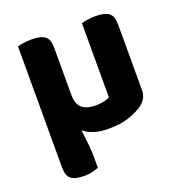

<svg xmlns="http://www.w3.org/2000/svg" viewBox="-122 -592 821 875"><g transform="rotate(-20 288.0 -154.5)"><path d="M520 -100Q520 -76 510 -59Q500 -42 480 -28Q453 -11 414.5 2Q376 15 319 15Q277 15 247.5 5.5Q218 -4 198 -21Q203 16 206.5 50.5Q210 85 210 124V165Q198 170 180.5 174.5Q163 179 141 179Q96 179 76.5 164Q57 149 57 107V-479Q67 -482 85.5 -485Q104 -488 125 -488Q170 -488 190 -473Q210 -458 210 -416V-189Q210 -144 232.5 -124.5Q255 -105 297 -105Q323 -105 340.5 -109.5Q358 -114 367 -119V-479Q378 -482 396 -485Q414 -488 436 -488Q480 -488 500 -473Q520 -458 520 -416V-100Z"/></g></svg>

Font: Baloo Thambi 2
Style: Bold
Weight: 700
Designer: Aadarsh Rajan and Ek Type
Foundry: Ek Type
Version: Version 1.640;hotconv 1.0.111;makeotfexe 2.5.65597; ttfautoh